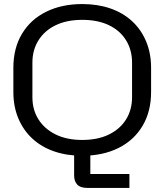

<svg xmlns="http://www.w3.org/2000/svg" viewBox="-20 -759 813 948"><path d="M413 169Q377 169 361.5 152.5Q346 136 346 107V-13H426V100H619V169ZM386 10Q310 10 247.5 -11.5Q185 -33 140 -74.5Q95 -116 70.5 -174.5Q46 -233 46 -305V-424Q46 -521 88.5 -592Q131 -663 208 -701Q285 -739 386 -739Q462 -739 524.5 -717.5Q587 -696 632 -654.5Q677 -613 701.5 -554.5Q726 -496 726 -424V-305Q726 -208 683.5 -137Q641 -66 564.5 -28Q488 10 386 10ZM386 -68Q463 -68 518 -95Q573 -122 602.5 -169.5Q632 -217 632 -279V-450Q632 -512 602.5 -560Q573 -608 518 -634.5Q463 -661 386 -661Q310 -661 255 -634.5Q200 -608 170 -560Q140 -512 140 -450V-279Q140 -217 170 -169.5Q200 -122 255 -95Q310 -68 386 -68Z"/></svg>

Font: Hubot Sans Condensed ExtraLight
Style: Regular
Weight: 400
Version: Version 2.000